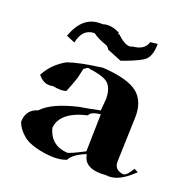

<svg xmlns="http://www.w3.org/2000/svg" viewBox="-116 -806 834 855"><g transform="rotate(20 301.0 -379.0)"><path d="M228 -61Q209 -61 187 -64Q113 -75 81 -101Q49 -127 37 -159Q37 -218 91 -234Q136 -283 257 -311Q291 -316 353 -329L358 -387Q357 -432 336.5 -454.5Q316 -477 242 -486Q241 -488 238 -488Q232 -488 217 -476L206 -428Q193 -391 180 -359Q170 -354 153 -354Q138 -354 116 -358Q107 -356 99 -356Q69 -356 45 -386Q75 -444 136 -478Q189 -497 297 -511Q417 -504 465 -465Q508 -429 508 -358L501 -139Q501 -104 538 -97L543 -96Q560 -96 583 -136L602 -127Q540 -65 487 -65L473 -66L449 -65Q370 -65 361 -125Q301 -101 287 -71Q262 -61 228 -61ZM276 -101Q288 -101 355 -136L359 -313Q313 -308 307 -289Q183 -260 177 -182Q197 -107 275 -101ZM161 -457 128 -468ZM360 -567 291 -595Q289 -602 278 -610Q235 -624 210 -643Q153 -643 139 -573L98 -590Q134 -693 218 -693H231Q242 -697 255 -697Q280 -697 310 -682L308 -674Q308 -673 309 -673L312 -678Q351 -641 375 -641Q383 -641 389 -645Q444 -649 456 -690L490 -694Q490 -628 455 -608Q420 -588 360 -567Z"/></g></svg>

Font: Xiangcui Kesong Xiangcui Kesong
Style: Regular
Weight: 400
Version: Version 1.501;March 28, 2024;FontCreator 14.0.0.2814 64-bit